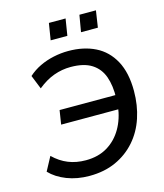

<svg xmlns="http://www.w3.org/2000/svg" viewBox="-130 -995 937 1100"><g transform="rotate(-15 338.0 -444.5)"><path d="M264 9Q191 9 130.5 -14.5Q70 -38 32 -78L76 -160Q116 -121 163 -102Q210 -83 267 -83Q341 -83 395 -115.5Q449 -148 482 -205Q515 -262 524 -336L536 -317H182L195 -400H539L526 -381Q528 -456 509 -509.5Q490 -563 444 -592.5Q398 -622 319 -622Q268 -622 219.5 -604.5Q171 -587 123 -548L90 -630Q121 -658 159.5 -676.5Q198 -695 242 -704.5Q286 -714 330 -714Q421 -714 489.5 -680Q558 -646 596.5 -575Q635 -504 635 -396Q635 -311 610.5 -237Q586 -163 537.5 -108Q489 -53 420.5 -22Q352 9 264 9ZM429 -799 446 -898H544L529 -799ZM249 -799 265 -898H364L348 -799Z"/></g></svg>

Font: Nunito Sans 12pt SemiBold
Style: Italic
Weight: 600
Italic angle: -9°
Designer: Vernon Adams
Foundry: Vernon Adams
Version: Version 3.101;gftools[0.9.27]